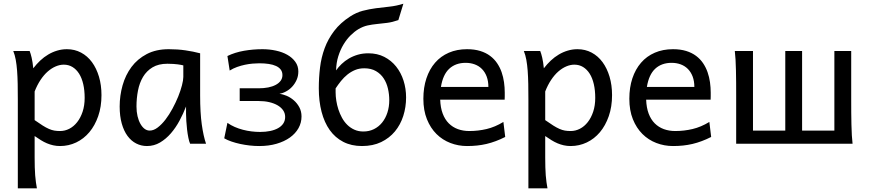

<svg xmlns="http://www.w3.org/2000/svg" viewBox="-20 -772 4676 1031"><path d="M166 -127Q190.9 -109.4 209.2 -97.9Q227.5 -86.4 242.7 -79.8Q257.8 -73.2 271.7 -70.8Q285.6 -68.4 302.7 -68.4Q328.6 -68.4 352.3 -80.6Q376 -92.8 394.3 -116Q412.6 -139.2 423.6 -172.1Q434.6 -205.1 434.6 -246.6Q434.6 -287.1 427 -320.1Q419.4 -353 404.8 -376.2Q390.1 -399.4 369.4 -412.1Q348.6 -424.8 322.3 -424.8Q301.3 -424.8 279.3 -415.5Q257.3 -406.2 236.6 -388.2Q215.8 -370.1 197.8 -343Q179.7 -315.9 166 -280.8ZM75.7 -236.8Q75.7 -282.2 75 -321Q74.2 -359.9 71.8 -392.3Q69.3 -424.8 64.5 -451.2Q59.6 -477.5 51.3 -498H139.2Q144.5 -485.4 149.9 -462.2Q155.3 -439 158.7 -405.3Q175.8 -427.7 196 -446.8Q216.3 -465.8 239 -479.2Q261.7 -492.7 286.9 -500.2Q312 -507.8 339.4 -507.8Q380.9 -507.8 415.3 -489.5Q449.7 -471.2 473.9 -438.2Q498 -405.3 511.5 -360.1Q524.9 -314.9 524.9 -261.2Q524.9 -198.7 507.3 -148.2Q489.7 -97.7 459.7 -62Q429.7 -26.4 389.2 -7.1Q348.6 12.2 302.7 12.2Q283.2 12.2 265.9 8.3Q248.5 4.4 232.2 -2.4Q215.8 -9.3 199.7 -19.3Q183.6 -29.3 166 -41.5V73.2Q166 102.5 166.7 126.2Q167.5 149.9 168.9 169.9Q170.4 189.9 172.9 206.8Q175.3 223.6 178.2 239.3H75.7Z M964.4 -420.9Q958.5 -422.4 951.2 -423.8Q943.8 -425.3 933.8 -426.5Q923.8 -427.7 910.4 -428.7Q897 -429.7 878.9 -429.7Q831.1 -429.7 799.1 -410.4Q767.1 -391.1 748 -359.1Q729 -327.1 720.9 -285.6Q712.9 -244.1 712.9 -200.2Q712.9 -171.9 718.5 -148.2Q724.1 -124.5 733.9 -107.2Q743.7 -89.8 756.3 -80.3Q769 -70.8 783.7 -70.8Q805.2 -70.8 826.9 -87.4Q848.6 -104 868.7 -130.1Q888.7 -156.2 906.2 -188.7Q923.8 -221.2 936.8 -253.2Q949.7 -285.2 957 -313.5Q964.4 -341.8 964.4 -358.9ZM1001 0Q995.6 -11.7 991.5 -32.2Q987.3 -52.7 984.6 -75.9Q981.9 -99.1 980.5 -122.1Q979 -145 979 -161.1V-200.2Q964.4 -162.1 944.1 -124.3Q923.8 -86.4 897.7 -56.2Q871.6 -25.9 839.4 -6.8Q807.1 12.2 769 12.2Q738.3 12.2 711.4 -1.5Q684.6 -15.1 664.8 -42Q645 -68.8 633.8 -108.6Q622.6 -148.4 622.6 -200.2Q622.6 -258.3 638.2 -313.7Q653.8 -369.1 686 -412.4Q718.3 -455.6 768.1 -481.7Q817.9 -507.8 886.2 -507.8Q933.6 -507.8 975.6 -501.7Q1017.6 -495.6 1054.7 -485.8V-258.8Q1054.7 -166.5 1063.5 -103.8Q1072.3 -41 1086.4 0Z M1372.1 12.2Q1347.2 12.2 1321 9.3Q1294.9 6.3 1270 1Q1245.1 -4.4 1222.9 -12Q1200.7 -19.5 1184.1 -29.3L1201.2 -112.3Q1219.2 -99.6 1240.5 -90.3Q1261.7 -81.1 1284.4 -75.2Q1307.1 -69.3 1330.6 -66.4Q1354 -63.5 1377 -63.5Q1406.2 -63.5 1430.7 -68.6Q1455.1 -73.7 1473.1 -83.7Q1491.2 -93.8 1501.2 -108.9Q1511.2 -124 1511.2 -144Q1511.2 -163.6 1500.7 -179.2Q1490.2 -194.8 1471.2 -206.1Q1452.1 -217.3 1426.3 -223.4Q1400.4 -229.5 1369.6 -229.5H1267.1V-297.9H1369.6Q1397 -297.9 1420.2 -302.5Q1443.4 -307.1 1460.4 -316.2Q1477.5 -325.2 1487.1 -338.4Q1496.6 -351.6 1496.6 -368.7Q1496.6 -386.2 1487.5 -398.2Q1478.5 -410.2 1462.2 -417.7Q1445.8 -425.3 1422.9 -428.7Q1399.9 -432.1 1372.1 -432.1Q1356 -432.1 1336.2 -430.4Q1316.4 -428.7 1295.4 -424.3Q1274.4 -419.9 1253.2 -412.4Q1231.9 -404.8 1213.4 -393.1L1201.2 -471.2Q1241.2 -490.7 1290 -499.3Q1338.9 -507.8 1389.2 -507.8Q1426.8 -507.8 1461.7 -500.2Q1496.6 -492.7 1523.2 -477.5Q1549.8 -462.4 1565.9 -439.9Q1582 -417.5 1582 -388.2Q1582 -363.8 1572.8 -343Q1563.5 -322.3 1548.8 -306.4Q1534.2 -290.5 1515.6 -280.8Q1498 -271 1480.5 -268.6Q1498 -266.1 1518.6 -257.8Q1539.6 -249 1557.4 -233.6Q1575.2 -218.3 1587.2 -196.3Q1599.1 -174.3 1599.1 -146.5Q1599.1 -112.8 1582.8 -83.7Q1566.4 -54.7 1536.6 -33.4Q1506.8 -12.2 1465.1 0Q1423.3 12.2 1372.1 12.2Z M1936 -405.3Q1908.7 -405.3 1886.5 -396Q1864.3 -386.7 1845.5 -371.6Q1826.7 -356.4 1811 -336.9Q1795.4 -317.4 1782.2 -297.4V-275.9Q1782.2 -254.9 1785.9 -231.2Q1789.6 -207.5 1797.1 -184.3Q1804.7 -161.1 1816.4 -139.6Q1828.1 -118.2 1844.7 -101.8Q1861.3 -85.4 1882.8 -75.7Q1904.3 -65.9 1931.2 -65.9Q1962.4 -65.9 1988 -78.6Q2013.7 -91.3 2032 -114Q2050.3 -136.7 2060.3 -167.5Q2070.3 -198.2 2070.3 -234.4Q2070.3 -265.6 2063.2 -296.1Q2056.2 -326.7 2040.5 -350.8Q2024.9 -375 1999 -390.1Q1973.1 -405.3 1936 -405.3ZM2160.6 -249Q2160.6 -196.8 2145.5 -149.4Q2130.4 -102.1 2100.6 -66.2Q2070.8 -30.3 2026.6 -9Q1982.4 12.2 1923.8 12.2Q1866.7 12.2 1823.2 -10.3Q1779.8 -32.7 1750.7 -73.5Q1721.7 -114.3 1706.8 -171.4Q1691.9 -228.5 1691.9 -297.9Q1691.9 -354.5 1698.5 -409.2Q1705.1 -463.9 1723.4 -513.4Q1741.7 -563 1774.7 -606.2Q1807.6 -649.4 1860.4 -683.6Q1893.6 -705.1 1928.2 -714.1Q1962.9 -723.1 1998.8 -727.8Q2034.7 -732.4 2071.5 -736.3Q2108.4 -740.2 2146 -752L2119.1 -664.1Q2086.9 -652.8 2058.6 -649.2Q2030.3 -645.5 2004.2 -643.1Q1978 -640.6 1953.6 -635.3Q1929.2 -629.9 1904.3 -615.2Q1883.3 -602.5 1862.3 -581.8Q1841.3 -561 1824.5 -533Q1807.6 -504.9 1796.6 -470Q1785.6 -435.1 1784.7 -394Q1796.9 -411.6 1814.2 -428.2Q1831.5 -444.8 1853.5 -457.8Q1875.5 -470.7 1901.6 -478.3Q1927.7 -485.8 1958 -485.8Q2005.9 -485.8 2043.5 -466.6Q2081.1 -447.3 2107.2 -414.6Q2133.3 -381.8 2147 -338.9Q2160.6 -295.9 2160.6 -249Z M2343.8 -236.8Q2345.2 -193.8 2357.2 -162.1Q2369.1 -130.4 2389.9 -109.6Q2410.6 -88.9 2438.7 -78.6Q2466.8 -68.4 2500 -68.4Q2547.4 -68.4 2592.8 -79.1Q2638.2 -89.8 2683.1 -117.2L2692.9 -36.6Q2667 -23.4 2642.1 -14.2Q2617.2 -4.9 2592.3 1Q2567.4 6.8 2541.7 9.5Q2516.1 12.2 2487.8 12.2Q2440.9 12.2 2398.4 -4.2Q2356 -20.5 2323.7 -52.5Q2291.5 -84.5 2272.5 -131.8Q2253.4 -179.2 2253.4 -241.7Q2253.4 -302.2 2269.8 -351.3Q2286.1 -400.4 2316.4 -435.3Q2346.7 -470.2 2390.1 -489Q2433.6 -507.8 2487.8 -507.8Q2527.8 -507.8 2558.6 -498.3Q2589.4 -488.8 2611.8 -471.9Q2634.3 -455.1 2649.4 -432.6Q2664.6 -410.2 2673.6 -384.3Q2682.6 -358.4 2686.5 -330.3Q2690.4 -302.2 2690.4 -274.9V-255.9Q2690.4 -243.7 2689.9 -236.8ZM2602.5 -305.2Q2602.5 -336.4 2593.5 -360.6Q2584.5 -384.8 2568.1 -401.4Q2551.8 -418 2529.3 -426.3Q2506.8 -434.6 2480.5 -434.6Q2426.8 -434.6 2392.6 -403.1Q2358.4 -371.6 2347.7 -305.2Z M2907.7 -127Q2932.6 -109.4 2950.9 -97.9Q2969.2 -86.4 2984.4 -79.8Q2999.5 -73.2 3013.4 -70.8Q3027.3 -68.4 3044.4 -68.4Q3070.3 -68.4 3094 -80.6Q3117.7 -92.8 3136 -116Q3154.3 -139.2 3165.3 -172.1Q3176.3 -205.1 3176.3 -246.6Q3176.3 -287.1 3168.7 -320.1Q3161.1 -353 3146.5 -376.2Q3131.8 -399.4 3111.1 -412.1Q3090.3 -424.8 3064 -424.8Q3043 -424.8 3021 -415.5Q2999 -406.2 2978.3 -388.2Q2957.5 -370.1 2939.5 -343Q2921.4 -315.9 2907.7 -280.8ZM2817.4 -236.8Q2817.4 -282.2 2816.7 -321Q2815.9 -359.9 2813.5 -392.3Q2811 -424.8 2806.2 -451.2Q2801.3 -477.5 2793 -498H2880.9Q2886.2 -485.4 2891.6 -462.2Q2897 -439 2900.4 -405.3Q2917.5 -427.7 2937.7 -446.8Q2958 -465.8 2980.7 -479.2Q3003.4 -492.7 3028.6 -500.2Q3053.7 -507.8 3081.1 -507.8Q3122.6 -507.8 3157 -489.5Q3191.4 -471.2 3215.6 -438.2Q3239.7 -405.3 3253.2 -360.1Q3266.6 -314.9 3266.6 -261.2Q3266.6 -198.7 3249 -148.2Q3231.4 -97.7 3201.4 -62Q3171.4 -26.4 3130.9 -7.1Q3090.3 12.2 3044.4 12.2Q3024.9 12.2 3007.6 8.3Q2990.2 4.4 2973.9 -2.4Q2957.5 -9.3 2941.4 -19.3Q2925.3 -29.3 2907.7 -41.5V73.2Q2907.7 102.5 2908.4 126.2Q2909.2 149.9 2910.6 169.9Q2912.1 189.9 2914.6 206.8Q2917 223.6 2919.9 239.3H2817.4Z M3449.7 -236.8Q3451.2 -193.8 3463.1 -162.1Q3475.1 -130.4 3495.8 -109.6Q3516.6 -88.9 3544.7 -78.6Q3572.8 -68.4 3606 -68.4Q3653.3 -68.4 3698.7 -79.1Q3744.1 -89.8 3789.1 -117.2L3798.8 -36.6Q3772.9 -23.4 3748 -14.2Q3723.1 -4.9 3698.2 1Q3673.3 6.8 3647.7 9.5Q3622.1 12.2 3593.8 12.2Q3546.9 12.2 3504.4 -4.2Q3461.9 -20.5 3429.7 -52.5Q3397.5 -84.5 3378.4 -131.8Q3359.4 -179.2 3359.4 -241.7Q3359.4 -302.2 3375.7 -351.3Q3392.1 -400.4 3422.4 -435.3Q3452.6 -470.2 3496.1 -489Q3539.6 -507.8 3593.8 -507.8Q3633.8 -507.8 3664.6 -498.3Q3695.3 -488.8 3717.8 -471.9Q3740.2 -455.1 3755.4 -432.6Q3770.5 -410.2 3779.5 -384.3Q3788.6 -358.4 3792.5 -330.3Q3796.4 -302.2 3796.4 -274.9V-255.9Q3796.4 -243.7 3795.9 -236.8ZM3708.5 -305.2Q3708.5 -336.4 3699.5 -360.6Q3690.4 -384.8 3674.1 -401.4Q3657.7 -418 3635.3 -426.3Q3612.8 -434.6 3586.4 -434.6Q3532.7 -434.6 3498.5 -403.1Q3464.4 -371.6 3453.6 -305.2Z M3933.1 0V-258.8Q3933.1 -294.4 3932.9 -329.1Q3932.6 -363.8 3931.9 -394.8Q3931.2 -425.8 3929.7 -452.4Q3928.2 -479 3925.8 -498H4023.4V-70.8H4196.8V-498H4287.1V-70.8H4460.4V-498H4550.8V-239.3Q4550.8 -203.6 4551 -168.9Q4551.3 -134.3 4552 -103Q4552.7 -71.8 4554.2 -45.4Q4555.7 -19 4558.1 0Z"/></svg>

Font: Andika Compact
Style: Regular
Weight: 400
Designer: Victor Gaultney, Annie Olsen, Julie Remington, Don Collingsworth, Eric Hays, Becca Hirsbrunner
Foundry: SIL International
Version: Version 5.000 ; LnSpcTght